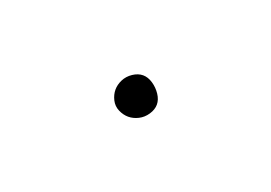

<svg xmlns="http://www.w3.org/2000/svg" viewBox="-27 -135 154 109"><g transform="rotate(20 50.0 -80.5)"><path d="M38 -80Q38 -77 39.5 -74Q41 -71 44 -69.5Q47 -68 50 -68Q53 -68 56 -69.5Q59 -71 61 -74Q63 -77 63 -80Q63 -83 61 -86Q59 -89 56 -91Q53 -93 50 -93Q47 -93 44 -91Q41 -89 39.5 -86Q38 -83 38 -80Z"/></g></svg>

Font: Linefont Thin
Style: Regular
Weight: 100
Monospace: yes
Version: Version 3.002;gftools[0.9.33]